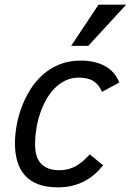

<svg xmlns="http://www.w3.org/2000/svg" viewBox="-20 -786 560 821"><path d="M420.9 -79.1Q404.8 -58.6 385.3 -41.5Q365.7 -24.4 341.8 -11.7Q317.9 1 289.6 8.1Q261.2 15.1 227.1 15.1Q178.2 15.1 143.6 2Q108.9 -11.2 86.7 -35.9Q64.5 -60.5 54.2 -95.5Q43.9 -130.4 43.9 -173.8Q43.9 -207 50.5 -246.1Q57.1 -285.2 71.3 -324.2Q85.4 -363.3 107.7 -399.9Q129.9 -436.5 161.1 -464.8Q192.4 -493.2 233.2 -510Q273.9 -526.9 325.2 -526.9Q386.2 -526.9 428.7 -503.7Q471.2 -480.5 490.2 -433.1L416 -393.1Q403.8 -423.3 380.4 -438.7Q356.9 -454.1 316.9 -454.1Q285.2 -454.1 258.8 -441.2Q232.4 -428.2 211.7 -406.5Q190.9 -384.8 175.5 -356.2Q160.2 -327.6 149.9 -296.1Q139.6 -264.6 134.8 -231.9Q129.9 -199.2 129.9 -169.9Q129.9 -145 135.3 -124.3Q140.6 -103.5 153.1 -88.9Q165.5 -74.2 185.5 -66.2Q205.6 -58.1 234.9 -58.1Q254.9 -58.1 272 -62.7Q289.1 -67.4 304.7 -75.9Q320.3 -84.5 334.7 -97.2Q349.1 -109.9 363.8 -126ZM357.4 -589.8H284.2L401.4 -766.1H519.5Z"/></svg>

Font: Clear Sans
Style: Italic
Weight: 400
Italic angle: -12°
Foundry: Intel Corporation
Version: Version 1.00